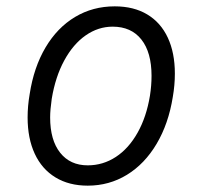

<svg xmlns="http://www.w3.org/2000/svg" viewBox="-20 -580 640 605"><path d="M67 -210Q67 -246 73.5 -283.5Q86.5 -368 123.5 -430.5Q160.5 -493 216.5 -526.5Q272.5 -560 341.5 -560Q401.5 -560 444 -534.5Q486.5 -509 508.8 -461.2Q531 -413.5 531 -348Q531 -312 524.5 -274.5Q511 -190 473.5 -126.8Q436 -63.5 380 -29.2Q324 5 256.5 5Q197.5 5 154.8 -21Q112 -47 89.5 -95.5Q67 -144 67 -210ZM452.5 -278.5Q457.5 -310.5 457.5 -341Q457.5 -415 425.5 -455.5Q393.5 -496 335 -496Q289.5 -496 250 -468.5Q210.5 -441 182.5 -389.5Q154.5 -338 143 -268.5Q138 -233.5 138 -210Q138 -138.5 169.5 -98.8Q201 -59 256.5 -59Q304.5 -59 345 -85.5Q385.5 -112 413.5 -161.8Q441.5 -211.5 452.5 -278.5Z"/></svg>

Font: JuliaMono Light
Style: Italic
Weight: 300
Italic angle: -9°
Monospace: yes
Designer: cormullion
Foundry: corm
Version: Version 0.054; ttfautohint (v1.8.4)